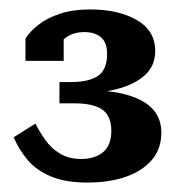

<svg xmlns="http://www.w3.org/2000/svg" viewBox="-20 -734 381 407"><path d="M152 -397Q126 -397 107 -408.5Q88 -420 75.5 -438Q63 -456 55 -472L9 -443Q20 -417 38.5 -395Q57 -373 88 -360Q119 -347 165 -347Q211 -347 246 -359Q281 -371 301.5 -394.5Q322 -418 322 -453Q322 -482 304.5 -502Q287 -522 249 -533Q211 -544 147 -543L138 -536Q186 -535 225 -544.5Q264 -554 286.5 -574Q309 -594 309 -626Q309 -669 270 -691.5Q231 -714 171 -714Q135 -714 107.5 -705Q80 -696 61.5 -681.5Q43 -667 34 -652V-605H115V-665Q107 -664 102.5 -659Q98 -654 96 -645Q94 -636 94 -625Q102 -641 118.5 -653.5Q135 -666 159 -666Q181 -666 194 -655Q207 -644 207 -620Q207 -586 187.5 -573Q168 -560 130 -560H106V-515H137Q166 -515 183.5 -508.5Q201 -502 208.5 -489Q216 -476 216 -457Q216 -426 198.5 -411.5Q181 -397 152 -397Z"/></svg>

Font: Roboto Serif 28pt SemiBold
Style: Regular
Weight: 600
Designer: Greg Gazdowicz
Foundry: Commercial Type
Version: Version 1.008